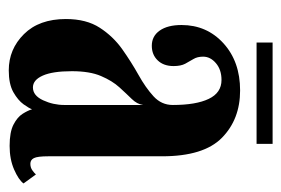

<svg xmlns="http://www.w3.org/2000/svg" viewBox="-124 -522 657 449"><g transform="rotate(90 204.5 -297.5)"><path d="M144.5 10.5Q95 10.5 59.8 -25Q24.5 -60.5 24.5 -123Q24.5 -171 44.8 -202.2Q65 -233.5 95 -254.8Q125 -276 155 -292.8Q185 -309.5 205.2 -328Q225.5 -346.5 225.5 -373Q225.5 -427.5 211.2 -457.2Q197 -487 167 -487Q143 -487 127.8 -474Q112.5 -461 112.5 -444Q112.5 -430.5 118 -421.5Q123.5 -412.5 129 -402.2Q134.5 -392 134.5 -375Q134.5 -351.5 121.2 -337.8Q108 -324 87 -324Q64.5 -324 51.5 -342.5Q38.5 -361 38.5 -393.5Q38.5 -452.5 81.2 -491.5Q124 -530.5 191.5 -530.5Q259 -530.5 302.2 -488Q345.5 -445.5 345.5 -348V-82Q345.5 -56.5 349.8 -48.2Q354 -40 363 -40Q372 -40 378.5 -44.8Q385 -49.5 388 -53L409 -24Q400.5 -12.5 376.5 -2Q352.5 8.5 321 8.5Q289 8.5 271.5 -0.5Q254 -9.5 246.2 -21.8Q238.5 -34 235.5 -44Q233.5 -37.5 224 -24.2Q214.5 -11 195.5 -0.2Q176.5 10.5 144.5 10.5ZM184.5 -46Q203.5 -46 214.5 -69.8Q225.5 -93.5 225.5 -119.5V-303.5Q223.5 -289.5 211.5 -277.2Q199.5 -265 184.2 -248.2Q169 -231.5 157.8 -205.2Q146.5 -179 146.5 -137Q146.5 -92 156.8 -69Q167 -46 184.5 -46ZM79.5 -569V-606.5H316.5V-569Z"/></g></svg>

Font: Imbue 10pt
Style: Bold
Weight: 700
Designer: Tyler Finck
Foundry: Etcetera Type Company
Version: Version 1.102; ttfautohint (v1.8.3)